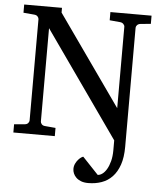

<svg xmlns="http://www.w3.org/2000/svg" viewBox="-60 -722 840 1003"><g transform="rotate(5 360.5 -221.0)"><path d="M641.1 -623Q628.4 -621.6 622.3 -614.7Q616.2 -607.9 616.2 -601.1V23.9Q616.2 79.1 602.8 117.9Q589.4 156.7 565.9 181.4Q542.5 206.1 510.3 217.5Q478 229 439.9 229Q418 229 402.3 222.9Q386.7 216.8 376.7 207Q366.7 197.3 361.8 185.5Q356.9 173.8 356.9 162.1Q356.9 147 363 134.3Q369.1 121.6 377 112.8Q384.8 104 392.3 99.1Q399.9 94.2 402.8 94.2L485.8 182.1Q497.6 182.1 510 173.1Q522.5 164.1 532.7 146.7Q543 129.4 549.6 104.2Q556.2 79.1 556.2 46.9V-4.9L166 -559.1V-69.8Q166 -63 171.9 -55.9Q177.7 -48.8 189.9 -47.9L245.1 -43V0H27.8V-43L82 -47.9Q94.7 -48.8 100.8 -55.9Q106.9 -63 106.9 -69.8V-601.1Q106.9 -607.9 100.8 -615Q94.7 -622.1 82 -623L25.9 -627.9V-670.9H224.1V-646L557.1 -173.8V-601.1Q557.1 -607.9 550.5 -615Q543.9 -622.1 532.2 -623L478 -627.9V-670.9H693.8V-627.9Z"/></g></svg>

Font: Charis SIL Phon
Style: Regular
Weight: 400
Foundry: SIL International
Version: Version 5.000